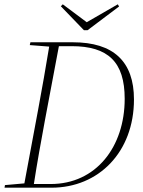

<svg xmlns="http://www.w3.org/2000/svg" viewBox="-20 -870 662 890"><path d="M118 -661 208 -654C192 -557 175 -459 157 -363L93 -20L3 -12L1 0H219C437 0 601 -165 601 -409C601 -585 506 -674 318 -674H121ZM188 -311 253 -656H312C481 -656 558 -583 558 -412C558 -189 425 -17 215 -17H137C152 -115 170 -213 188 -311ZM271 -850 262 -841 369 -730H386L532 -840L526 -850L382 -767Z"/></svg>

Font: Source Serif 4 Display Light
Style: Italic
Weight: 300
Italic angle: -12°
Designer: Frank Grießhammer
Foundry: Adobe Systems Incorporated
Version: Version 4.004;hotconv 1.0.117;makeotfexe 2.5.65602